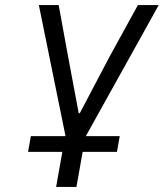

<svg xmlns="http://www.w3.org/2000/svg" viewBox="-20 -536 645 756"><path d="M90.5 62 101.5 0H238L133 -516H211L248 -314L290 -90H294L412 -314L523 -516H605L318 0H451.5L440.5 62H305.5L281 200H201L225.5 62Z"/></svg>

Font: JuliaMono Black
Style: Italic
Weight: 900
Italic angle: -9°
Monospace: yes
Designer: cormullion
Foundry: corm
Version: Version 0.057; ttfautohint (v1.8.4)